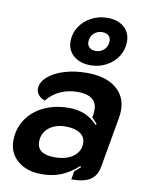

<svg xmlns="http://www.w3.org/2000/svg" viewBox="-88 -851 717 924"><g transform="rotate(10 270.5 -389.0)"><path d="M18 -126Q18 -184 48 -230Q78 -276 132 -302Q186 -328 254 -328Q298 -328 332 -314Q366 -300 394 -270L399 -275Q396 -279 373 -302L376 -322Q377 -328 377 -340Q377 -375 353 -393Q329 -411 283 -411Q237 -411 198.5 -393.5Q160 -376 134 -343Q115 -348 103 -362Q91 -376 91 -392Q91 -424 120.5 -451Q150 -478 200.5 -493.5Q251 -509 311 -509Q401 -509 452 -469Q503 -429 503 -360Q503 -343 500 -325L456 -75Q448 -31 417 -11Q386 9 325 9L332 -32Q351 -47 361 -57L357 -62Q316 -25 273.5 -8Q231 9 178 9Q107 9 62.5 -28.5Q18 -66 18 -126ZM351 -172Q351 -203 325.5 -220Q300 -237 255 -237Q204 -237 172.5 -211Q141 -185 141 -143Q141 -82 227 -82Q283 -82 317 -106.5Q351 -131 351 -172ZM206 -645Q206 -684 227 -716.5Q248 -749 284 -768Q320 -787 362 -787Q413 -787 443.5 -760.5Q474 -734 474 -690Q474 -651 453.5 -618.5Q433 -586 397.5 -567Q362 -548 320 -548Q269 -548 237.5 -575Q206 -602 206 -645ZM391 -678Q391 -696 379.5 -705.5Q368 -715 349 -715Q325 -715 308 -698.5Q291 -682 291 -657Q291 -640 302.5 -630Q314 -620 333 -620Q357 -620 374 -636.5Q391 -653 391 -678Z"/></g></svg>

Font: K2D
Style: Bold Italic
Weight: 700
Italic angle: -10°
Designer: Katatrad Aksorn Co.,Ltd.
Foundry: Cadson Demak Co.,Ltd.
Version: Version 1.000; ttfautohint (v1.6)